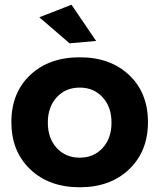

<svg xmlns="http://www.w3.org/2000/svg" viewBox="-20 -785 673 811"><path d="M282 -765 386 -612 274 -602 146 -712ZM317 -543Q446 -543 525.5 -468Q605 -393 605 -269Q605 -146 525.5 -70Q446 6 317 6Q187 6 107.5 -70Q28 -146 28 -269Q28 -393 107.5 -468Q187 -543 317 -543ZM317 -415Q257 -415 219.5 -374Q182 -333 182 -267Q182 -201 219.5 -160Q257 -119 317 -119Q376 -119 413.5 -160Q451 -201 451 -267Q451 -333 413.5 -374Q376 -415 317 -415Z"/></svg>

Font: Montserrat-Arabic SemiBold
Style: Regular
Weight: 600
Designer: Mohamed Gaber
Foundry: Kief Type Foundry
Version: Version 5.008;PS 005.008;hotconv 1.0.88;makeotf.lib2.5.64775